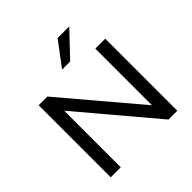

<svg xmlns="http://www.w3.org/2000/svg" viewBox="-235 -1134 1328 1328"><g transform="rotate(-45 428.5 -470.5)"><path d="M103 0V-705H188L671 -134H657V-705H754V0H668L187 -570H201V0ZM392 -765 524 -941H638L471 -765Z"/></g></svg>

Font: Nunito Sans 10pt SemiExpanded Medium
Style: Regular
Weight: 500
Width: 6
Designer: Vernon Adams
Foundry: Vernon Adams
Version: Version 3.101;gftools[0.9.27]